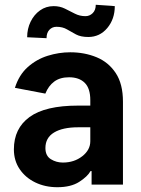

<svg xmlns="http://www.w3.org/2000/svg" viewBox="-20 -771 587 802"><path d="M362.6 0V-56.5H358.3Q345.5 -33.4 310.7 -11.2Q275.9 11 219.5 11Q168.7 11 127.5 -8.9Q86.3 -28.8 62.1 -64.5Q38 -100.1 38 -147Q38 -234.7 103.5 -282.3Q169 -329.9 305.8 -329.9H357.2V-352.6Q357.2 -402.3 333.8 -425.2Q310.4 -448.2 268.5 -448.2Q230.8 -448.2 206.7 -430.4Q182.5 -412.6 169.4 -380L42.3 -404.1Q59.3 -458.1 95.9 -490.8Q132.5 -523.4 179.2 -538Q225.9 -552.6 273.4 -552.6Q333.1 -552.6 383.2 -532Q433.2 -511.4 463.4 -465.9Q493.6 -420.5 493.6 -346.2V0ZM357.2 -239.3H306.5Q241.8 -239.3 205.8 -217.5Q169.7 -195.7 169.7 -152.7Q169.7 -120 192.5 -106Q215.2 -92 242.5 -92Q289.8 -92 323.5 -118.3Q357.2 -144.5 357.2 -181.1ZM380 -751.1 459.5 -745.4Q459.5 -691.4 428.1 -653.9Q396.7 -616.5 348.7 -616.5Q317.5 -616.5 297.6 -627.1Q277.7 -637.8 259.6 -648.4Q241.5 -659.1 215.9 -659.1Q198.2 -659.1 186.3 -646.5Q174.4 -633.9 174.4 -611.5L93.4 -615.4Q93.4 -650.6 107.8 -680.2Q122.2 -709.9 147.2 -727.6Q172.2 -745.4 204.2 -745.4Q230.1 -745.4 251.2 -734.9Q272.4 -724.4 292.6 -714Q312.9 -703.5 337 -703.5Q354.4 -703.5 367.2 -716.1Q380 -728.7 380 -751.1Z"/></svg>

Font: Interface
Style: Bold
Weight: 700
Designer: Rasmus Andersson
Foundry: rsms
Version: Version 1.8